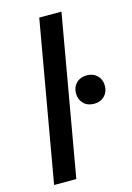

<svg xmlns="http://www.w3.org/2000/svg" viewBox="-112 -778 573 835"><g transform="rotate(-15 175.0 -360.0)"><path d="M25 0 151 -720H251L125 0ZM285 -296Q256 -296 238 -314Q220 -332 220 -360Q220 -388 238 -406Q256 -424 285 -424Q314 -424 332 -406Q350 -388 350 -360Q350 -332 332 -314Q314 -296 285 -296Z"/></g></svg>

Font: DM Sans 9pt Medium
Style: Italic
Weight: 500
Italic angle: -10°
Version: Version 4.004;gftools[0.9.30]